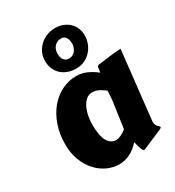

<svg xmlns="http://www.w3.org/2000/svg" viewBox="-205 -969 1019 1116"><g transform="rotate(-30 304.5 -411.0)"><path d="M557.1 -98.1Q556.6 -96.2 556.6 -94.5Q556.6 -92.8 556.6 -91.3Q556.6 -79.1 560.5 -71Q564.5 -63 569.1 -57.9Q573.7 -52.7 577.6 -49.6Q581.5 -46.4 581.5 -43.9Q581.5 -37.1 566.9 -31.2L435.5 24.9Q435.1 25.4 432.1 25.4Q428.2 25.4 424.3 18.6Q420.4 11.7 416.7 1.2Q413.1 -9.3 409.9 -21.2Q406.7 -33.2 404.3 -43.5Q373.5 -7.8 337.9 8.8Q302.2 25.4 267.1 25.4Q226.1 25.4 187 7.3Q147.9 -10.7 117.7 -44.2Q87.4 -77.6 69.1 -125Q50.8 -172.4 50.8 -231.4Q50.8 -301.3 71 -358.9Q91.3 -416.5 126 -458Q160.6 -499.5 206.8 -522.2Q252.9 -544.9 304.7 -544.9Q341.3 -544.9 374 -530Q406.7 -515.1 436 -491.7Q439 -506.3 439.5 -515.1Q439.9 -523.9 441.7 -528.8Q443.4 -533.7 448.2 -535.4Q453.1 -537.1 464.4 -538.1Q499.5 -543 534.4 -547.1Q569.3 -551.3 607.4 -553.2ZM411.1 -282.2Q416 -310.1 417.7 -334.7Q419.4 -359.4 420.4 -379.9Q412.6 -385.7 403.6 -392.1Q394.5 -398.4 384 -404.1Q373.5 -409.7 362.1 -413.1Q350.6 -416.5 337.9 -416.5Q311.5 -416.5 293.7 -399.4Q275.9 -382.3 264.9 -357.4Q253.9 -332.5 249.3 -304.7Q244.6 -276.9 244.6 -255.4Q244.6 -178.2 264.9 -142.3Q285.2 -106.4 321.3 -106.4Q335.9 -106.4 354 -114.7Q372.1 -123 390.6 -137.7ZM327.6 -582Q298.8 -582 273.9 -590.8Q249 -599.6 230.7 -616.2Q212.4 -632.8 201.9 -656.7Q191.4 -680.7 191.4 -711.4Q191.4 -739.3 202.6 -764.2Q213.9 -789.1 233.4 -807.6Q252.9 -826.2 279.5 -837.2Q306.2 -848.1 336.9 -848.1Q363.8 -848.1 387.5 -839.4Q411.1 -830.6 428.7 -814.5Q446.3 -798.3 456.3 -775.4Q466.3 -752.4 466.3 -724.6Q466.3 -698.2 456.5 -672.6Q446.8 -647 429 -626.7Q411.1 -606.4 385.5 -594.2Q359.9 -582 327.6 -582ZM378.4 -711.9Q378.9 -714.4 378.9 -716.8Q378.9 -719.2 378.9 -721.7Q378.9 -730.5 377 -740.5Q375 -750.5 370.1 -759Q365.2 -767.6 357.4 -772.9Q349.6 -778.3 337.9 -778.3Q321.8 -778.3 309.8 -772.2Q297.9 -766.1 290.3 -756.6Q282.7 -747.1 279.1 -735.1Q275.4 -723.1 275.4 -710.9Q275.4 -701.7 277.3 -691.7Q279.3 -681.6 284.2 -673.3Q289.1 -665 297.4 -659.4Q305.7 -653.8 318.8 -653.3Q333.5 -653.3 344 -658.4Q354.5 -663.6 361.6 -672.1Q368.7 -680.7 372.8 -691.2Q377 -701.7 378.4 -711.9Z"/></g></svg>

Font: Carter One
Style: Regular
Weight: 400
Designer: vernon adams
Foundry: vernon adams
Version: Version 1.000